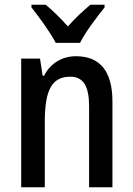

<svg xmlns="http://www.w3.org/2000/svg" viewBox="-20 -786 559 806"><path d="M214 -606H316C338 -651 387 -715 419 -755V-766H359C326 -737 298 -713 265 -675C234 -710 199 -744 172 -766H112V-755C146 -712 192 -649 214 -606ZM299 -550C243 -550 192 -522 165 -468H159L148 -540H69V0H168V-274C168 -405 196 -464 275 -464C331 -464 354 -422 354 -340V0H452V-360C452 -489 398 -550 299 -550Z"/></svg>

Font: Noto Sans Kannada Condensed Medium
Style: Regular
Weight: 500
Width: 3
Designer: Jelle Bosma - Monotype Design Team
Foundry: Monotype Imaging Inc.
Version: Version 2.005